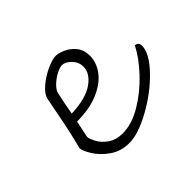

<svg xmlns="http://www.w3.org/2000/svg" viewBox="-104 -566 717 717"><g transform="rotate(-45 254.5 -207.5)"><path d="M509 -219Q509 -179 457.5 -125.5Q406 -72 336 -33.5Q266 5 219 5Q174 5 141 -18.5Q108 -42 90.5 -71Q73 -100 73 -114Q89 -171 108 -272L119 -328Q123 -348 148 -369.5Q173 -391 204 -405.5Q235 -420 254 -420Q269 -420 290.5 -410.5Q312 -401 328.5 -381Q345 -361 345 -330Q345 -294 321 -262Q297 -230 250 -210Q203 -190 137 -190L123 -123Q123 -114 133.5 -93Q144 -72 167.5 -55Q191 -38 227 -38Q275 -38 328 -69.5Q381 -101 425 -148Q469 -195 491 -239Q509 -236 509 -219ZM162 -316Q152 -271 144 -225Q221 -228 260 -255.5Q299 -283 299 -318Q299 -343 281 -361Q263 -379 246 -379Q234 -379 215 -369Q196 -359 180.5 -344Q165 -329 162 -316Z"/></g></svg>

Font: Charmonman
Style: Regular
Weight: 400
Designer: Ekaluck Peanpanawate
Foundry: Cadson Demak Co.,Ltd.
Version: Version 1.000; ttfautohint (v1.6)